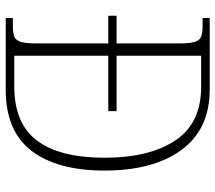

<svg xmlns="http://www.w3.org/2000/svg" viewBox="-61 -693 754 672"><g transform="rotate(90 316.0 -357.0)"><path d="M43 0V-25H72Q96 -25 109 -30.5Q122 -36 127 -54Q132 -72 132 -110V-359H35V-388H132V-606Q132 -643 127 -660.5Q122 -678 109 -683.5Q96 -689 73 -689H43V-714H293Q432 -714 504.5 -615.5Q577 -517 577 -346Q577 -181 508 -90.5Q439 0 294 0ZM283 -30Q412 -30 472 -109.5Q532 -189 532 -346Q532 -502 472 -593Q412 -684 284 -684H175V-388H369V-359H175V-30Z"/></g></svg>

Font: Noto Serif SemiCondensed ExtraLight
Style: Regular
Weight: 200
Width: 4
Designer: Monotype Design Team
Foundry: Monotype Imaging Inc.
Version: Version 2.014